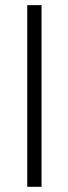

<svg xmlns="http://www.w3.org/2000/svg" viewBox="-20 -720 263 740"><path d="M85 0ZM140.1 -700.2V0H85V-700.2Z"/></svg>

Font: Pfennig
Style: Medium
Weight: 500
Version: Version 20120410 ; ttfautohint (v0.8)